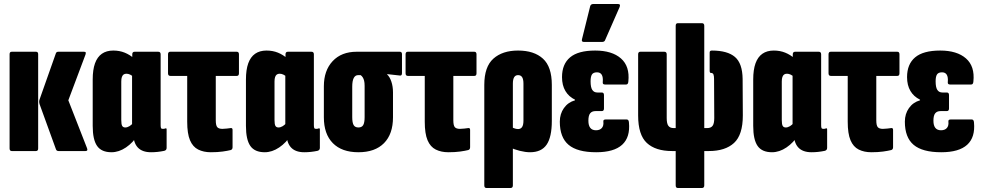

<svg xmlns="http://www.w3.org/2000/svg" viewBox="-20 -756 4913 961"><path d="M273 0Q263 0 260 -9L178 -235Q174 -248 178 -258L260 -490Q263 -497 272 -497H400Q408 -497 409 -493.5Q410 -490 408 -483L322 -254L415 -16Q422 0 408 0ZM39 0Q28 0 28 -13V-485Q28 -497 39 -497H160Q171 -497 171 -485V-13Q171 0 160 0Z M538 6Q488 6 466 -25.5Q444 -57 444 -126V-358Q444 -407 455.5 -439Q467 -471 490 -487Q513 -503 547 -503Q578 -503 604 -492.5Q630 -482 653 -462L652 -368Q641 -378 631.5 -382.5Q622 -387 613 -387Q604 -387 598.5 -383Q593 -379 590 -370.5Q587 -362 587 -348V-155Q587 -134 591.5 -126Q596 -118 607 -118Q617 -118 628 -124.5Q639 -131 647 -142L670 -81Q646 -42 610.5 -18Q575 6 538 6ZM736 6Q647 6 647 -91V-104L641 -117V-422L642 -447V-484Q642 -497 654 -497H772Q784 -497 784 -484V-130Q784 -119 786 -115Q788 -111 795 -111Q799 -111 802 -111.5Q805 -112 807 -113Q814 -116 814 -108V-16Q814 -4 802 -1Q769 6 736 6Z M1035 6Q999 6 972 -7.5Q945 -21 931 -54Q917 -87 917 -147V-376H833Q821 -376 821 -389V-484Q821 -497 832 -497H1165Q1176 -497 1176 -484V-389Q1176 -376 1165 -376H1060V-154Q1060 -128 1067.5 -119.5Q1075 -111 1093 -111Q1103 -111 1115 -112.5Q1127 -114 1135 -115Q1144 -116 1144 -106V-19Q1144 -8 1135 -5Q1119 -1 1094 2.5Q1069 6 1035 6Z M1305 6Q1255 6 1233 -25.5Q1211 -57 1211 -126V-358Q1211 -407 1222.5 -439Q1234 -471 1257 -487Q1280 -503 1314 -503Q1345 -503 1371 -492.5Q1397 -482 1420 -462L1419 -368Q1408 -378 1398.5 -382.5Q1389 -387 1380 -387Q1371 -387 1365.5 -383Q1360 -379 1357 -370.5Q1354 -362 1354 -348V-155Q1354 -134 1358.5 -126Q1363 -118 1374 -118Q1384 -118 1395 -124.5Q1406 -131 1414 -142L1437 -81Q1413 -42 1377.5 -18Q1342 6 1305 6ZM1503 6Q1414 6 1414 -91V-104L1408 -117V-422L1409 -447V-484Q1409 -497 1421 -497H1539Q1551 -497 1551 -484V-130Q1551 -119 1553 -115Q1555 -111 1562 -111Q1566 -111 1569 -111.5Q1572 -112 1574 -113Q1581 -116 1581 -108V-16Q1581 -4 1569 -1Q1536 6 1503 6Z M1774 6Q1691 6 1646 -39.5Q1601 -85 1601 -169V-324Q1601 -403 1645 -450Q1689 -497 1765 -497H1981Q1992 -497 1992 -485V-390Q1992 -376 1981 -378L1918 -385V-383Q1931 -371 1939 -347Q1947 -323 1947 -294V-169Q1947 -85 1902 -39.5Q1857 6 1774 6ZM1774 -118Q1791 -118 1798 -130Q1805 -142 1805 -170V-326Q1805 -342 1802.5 -352Q1800 -362 1795.5 -369Q1791 -376 1785 -380H1773Q1758 -380 1750.5 -365.5Q1743 -351 1743 -322V-170Q1743 -142 1750 -130Q1757 -118 1774 -118Z M2224 6Q2188 6 2161 -7.5Q2134 -21 2120 -54Q2106 -87 2106 -147V-376H2022Q2010 -376 2010 -389V-484Q2010 -497 2021 -497H2354Q2365 -497 2365 -484V-389Q2365 -376 2354 -376H2249V-154Q2249 -128 2256.5 -119.5Q2264 -111 2282 -111Q2292 -111 2304 -112.5Q2316 -114 2324 -115Q2333 -116 2333 -106V-19Q2333 -8 2324 -5Q2308 -1 2283 2.5Q2258 6 2224 6Z M2415 185Q2404 185 2404 172V-331Q2404 -422 2449.5 -462.5Q2495 -503 2573 -503Q2653 -503 2697.5 -462.5Q2742 -422 2742 -331V-151Q2742 -70 2716 -32Q2690 6 2633 6Q2610 6 2582 -1Q2554 -8 2530 -19V-124Q2541 -119 2552 -114.5Q2563 -110 2573 -110Q2586 -110 2593 -120Q2600 -130 2600 -153V-337Q2600 -359 2593.5 -369.5Q2587 -380 2573 -380Q2560 -380 2553.5 -369.5Q2547 -359 2547 -337V172Q2547 185 2535 185Z M2964 6Q2870 6 2826 -31Q2782 -68 2782 -147Q2782 -186 2802.5 -215Q2823 -244 2858 -254V-257Q2827 -272 2810 -300.5Q2793 -329 2793 -370Q2793 -435 2833.5 -469Q2874 -503 2959 -503Q3043 -503 3088 -463.5Q3133 -424 3125 -348Q3124 -333 3114 -333H3008Q2995 -333 2997 -346Q3001 -394 2968 -394Q2950 -394 2943 -383.5Q2936 -373 2936 -349Q2936 -319 2944.5 -306Q2953 -293 2970 -293H2992Q3003 -293 3003 -280V-213Q3003 -200 2992 -200H2961Q2943 -200 2934 -189Q2925 -178 2925 -152Q2925 -128 2934.5 -116Q2944 -104 2963 -104Q2982 -104 2992 -115Q3002 -126 3000 -146Q2998 -158 3011 -158H3117Q3127 -158 3128 -143Q3135 -69 3094 -31.5Q3053 6 2964 6ZM2903 -546Q2889 -546 2893 -560L2934 -725Q2937 -736 2950 -736H3073Q3088 -736 3081 -720L3009 -556Q3006 -546 2993 -546Z M3373 185Q3362 185 3362 172V0H3344Q3261 0 3217.5 -40.5Q3174 -81 3174 -178V-484Q3174 -497 3185 -497H3305Q3317 -497 3317 -484V-165Q3317 -137 3325.5 -126Q3334 -115 3351 -115H3362V-627Q3362 -640 3373 -640H3493Q3505 -640 3505 -627V-115H3520Q3538 -115 3546.5 -126Q3555 -137 3555 -165L3554 -361Q3554 -376 3551 -383.5Q3548 -391 3538 -391Q3532 -391 3532 -402V-493Q3532 -503 3543 -503Q3621 -503 3658.5 -471Q3696 -439 3697 -361L3698 -178Q3698 -81 3654 -40.5Q3610 0 3528 0H3505V172Q3505 185 3493 185Z M3844 6Q3794 6 3772 -25.5Q3750 -57 3750 -126V-358Q3750 -407 3761.5 -439Q3773 -471 3796 -487Q3819 -503 3853 -503Q3884 -503 3910 -492.5Q3936 -482 3959 -462L3958 -368Q3947 -378 3937.5 -382.5Q3928 -387 3919 -387Q3910 -387 3904.5 -383Q3899 -379 3896 -370.5Q3893 -362 3893 -348V-155Q3893 -134 3897.5 -126Q3902 -118 3913 -118Q3923 -118 3934 -124.5Q3945 -131 3953 -142L3976 -81Q3952 -42 3916.5 -18Q3881 6 3844 6ZM4042 6Q3953 6 3953 -91V-104L3947 -117V-422L3948 -447V-484Q3948 -497 3960 -497H4078Q4090 -497 4090 -484V-130Q4090 -119 4092 -115Q4094 -111 4101 -111Q4105 -111 4108 -111.5Q4111 -112 4113 -113Q4120 -116 4120 -108V-16Q4120 -4 4108 -1Q4075 6 4042 6Z M4341 6Q4305 6 4278 -7.5Q4251 -21 4237 -54Q4223 -87 4223 -147V-376H4139Q4127 -376 4127 -389V-484Q4127 -497 4138 -497H4471Q4482 -497 4482 -484V-389Q4482 -376 4471 -376H4366V-154Q4366 -128 4373.5 -119.5Q4381 -111 4399 -111Q4409 -111 4421 -112.5Q4433 -114 4441 -115Q4450 -116 4450 -106V-19Q4450 -8 4441 -5Q4425 -1 4400 2.5Q4375 6 4341 6Z M4691 6Q4597 6 4553 -31Q4509 -68 4509 -147Q4509 -186 4529.5 -215Q4550 -244 4585 -254V-257Q4554 -272 4537 -300.5Q4520 -329 4520 -370Q4520 -435 4560.5 -469Q4601 -503 4686 -503Q4770 -503 4815 -463.5Q4860 -424 4852 -348Q4851 -333 4841 -333H4735Q4722 -333 4724 -346Q4728 -394 4695 -394Q4677 -394 4670 -383.5Q4663 -373 4663 -349Q4663 -319 4671.5 -306Q4680 -293 4697 -293H4719Q4730 -293 4730 -280V-213Q4730 -200 4719 -200H4688Q4670 -200 4661 -189Q4652 -178 4652 -152Q4652 -128 4661.5 -116Q4671 -104 4690 -104Q4709 -104 4719 -115Q4729 -126 4727 -146Q4725 -158 4738 -158H4844Q4854 -158 4855 -143Q4862 -69 4821 -31.5Q4780 6 4691 6Z"/></svg>

Font: Sofia Sans Extra Condensed Black
Style: Regular
Weight: 900
Designer: Botio Nikoltchev, Ani Petrova
Foundry: lettersoup
Version: Version 4.101